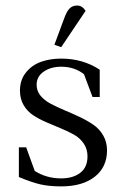

<svg xmlns="http://www.w3.org/2000/svg" viewBox="-20 -663 450 691"><path d="M47.9 -25.9V-132.8H74.2L105 -47.9Q147 -21 200.2 -21Q242.7 -21 268.8 -41Q294.9 -61 294.9 -100.1Q294.9 -126.5 281.5 -146.2Q268.1 -166 246.6 -178.2Q225.1 -190.4 199.2 -200.9Q173.3 -211.4 147.5 -222.7Q121.6 -233.9 100.1 -247.8Q78.6 -261.7 65.2 -284.4Q51.8 -307.1 51.8 -336.9Q51.8 -375 73.2 -401.9Q94.7 -428.7 127.4 -440.4Q160.2 -452.1 200.2 -452.1Q278.3 -452.1 338.9 -412.1V-314H313L282.2 -396Q248 -422.9 200.2 -422.9Q163.1 -422.9 137.5 -405.3Q111.8 -387.7 111.8 -357.9Q111.8 -335.9 125.7 -318.8Q139.6 -301.8 162.1 -289.8Q184.6 -277.8 211.4 -266.6Q238.3 -255.4 265.4 -242.7Q292.5 -230 314.9 -214.8Q337.4 -199.7 351.3 -175.8Q365.2 -151.9 365.2 -122.1Q365.2 -61.5 321 -26.9Q276.9 7.8 200.2 7.8Q157.2 7.8 126 0.7Q94.7 -6.3 47.9 -25.9ZM175.8 -502 210 -594.2Q219.7 -621.6 230.2 -632.3Q240.7 -643.1 257.8 -643.1Q275.9 -643.1 288.1 -624L200.2 -493.2Z"/></svg>

Font: Dihjauti
Style: Regular
Weight: 400
Designer: T. Christopher White
Version: Version 3.0.0